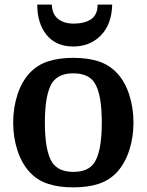

<svg xmlns="http://www.w3.org/2000/svg" viewBox="-20 -800 634 830"><path d="M557 -270Q557 -206 538.5 -149.5Q520 -93 485 -55Q452 -20 405.5 -5Q359 10 297 10Q235 10 188.5 -5Q142 -20 109 -55Q74 -93 55.5 -149.5Q37 -206 37 -270Q37 -334 55.5 -391Q74 -448 109 -485Q142 -520 188.5 -535Q235 -550 297 -550Q359 -550 405.5 -535Q452 -520 485 -485Q520 -448 538.5 -391Q557 -334 557 -270ZM206 -97Q220 -77 242.5 -67Q265 -57 297 -57Q329 -57 352 -67Q375 -77 388 -97Q420 -146 420 -270Q420 -333 412 -376Q404 -419 388 -443Q375 -463 352 -473Q329 -483 297 -483Q265 -483 242.5 -473Q220 -463 206 -443Q174 -394 174 -270Q174 -146 206 -97ZM465 -780H402Q402 -737 374.5 -717.5Q347 -698 297 -698Q258 -698 232 -717.5Q206 -737 204 -780H141Q141 -699 181.5 -649Q222 -599 297 -599Q369 -599 416 -647Q463 -695 465 -780Z"/></svg>

Font: Domine
Style: Bold
Weight: 700
Designer: Pablo Impallari, Rodrigo Fuenzalida, Brenda Gallo
Foundry: Pablo Impallari, Rodrigo Fuenzalida, Brenda Gallo
Version: Version 2.000